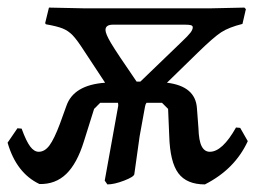

<svg xmlns="http://www.w3.org/2000/svg" viewBox="-35 -478 691 506"><path d="M618 -106Q584 -32 505 8Q457 8 435 -21.5Q413 -51 411 -120L408 -191L392 -207H351Q348 -203 347 -196L333 -119L319 -19Q318 -12 292 -2Q266 8 248 8L241 -2L276 -196Q277 -200 276.5 -202.5Q276 -205 276 -207H229L213 -191L186 -105Q168 -47 139.5 -19.5Q111 8 69 7Q8 -22 -15 -102L11 -140L22 -139Q34 -106 44.5 -92Q55 -78 67 -78Q83 -78 95.5 -95Q108 -112 123 -152L140 -199Q159 -254 242 -260L186 -345Q168 -373 156.5 -385Q145 -397 130 -403Q115 -409 86 -414L84 -417L94 -458L189 -456H518L609 -458L613 -454L604 -415Q568 -406 548 -393Q528 -380 486 -339L405 -260Q480 -251 484 -193L488 -140Q489 -107 496.5 -92.5Q504 -78 518 -78Q551 -78 587 -142L598 -141ZM243 -399Q243 -389 257.5 -364.5Q272 -340 325 -263H335L443 -367Q461 -384 467 -392Q473 -400 473 -406Q473 -410 468.5 -411.5Q464 -413 452 -413H263Q243 -413 243 -399Z"/></svg>

Font: Alegreya Medium
Style: Italic
Weight: 500
Italic angle: -7°
Designer: Juan Pablo del Peral
Foundry: Huerta Tipografica
Version: Version 2.008; ttfautohint (v1.8)